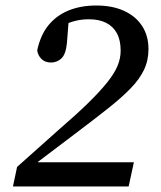

<svg xmlns="http://www.w3.org/2000/svg" viewBox="-20 -677 586 697"><path d="M27 0 42 -71 191 -204Q256 -260 299 -302Q342 -344 368.5 -377Q395 -410 406.5 -437.5Q418 -465 418 -493Q418 -531 404.5 -556Q391 -581 365.5 -594Q340 -607 303 -607Q278 -607 256.5 -602Q235 -597 218 -588.5Q201 -580 189 -568L231 -624L223 -521Q219 -480 203 -465Q187 -450 165 -450Q144 -450 131 -462.5Q118 -475 115 -494Q127 -550 156 -585.5Q185 -621 229 -639Q273 -657 330 -657Q388 -657 430.5 -637.5Q473 -618 496 -582.5Q519 -547 519 -499Q519 -458 503 -424Q487 -390 454.5 -356.5Q422 -323 373.5 -284.5Q325 -246 260 -197L108 -82L118 -108V-88H466L447 0Z"/></svg>

Font: Source Serif 4 Medium
Style: Italic
Weight: 500
Italic angle: -12°
Designer: Frank Grießhammer
Foundry: Adobe Systems Incorporated
Version: Version 4.004;hotconv 1.0.116;makeotfexe 2.5.65601